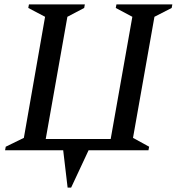

<svg xmlns="http://www.w3.org/2000/svg" viewBox="-20 -680 803 869"><path d="M266 0H3L6 -16L88 -56L184 -604L108 -644L111 -660H364L361 -644L285 -604L187 -51H481L579 -604L504 -644L507 -660H760L757 -644L679 -604L582 -56L655 -16L652 0H381L302 169H286Z"/></svg>

Font: Spectral Medium
Style: Italic
Weight: 500
Italic angle: -10°
Designer: Jean-Baptiste Levee
Foundry: Production Type
Version: Version 2.001